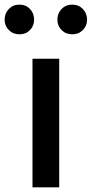

<svg xmlns="http://www.w3.org/2000/svg" viewBox="-52 -801 393 821"><path d="M86.9 0V-549.8H201.2V0ZM-32.2 -716.8Q-32.2 -744.1 -14.2 -762.7Q3.9 -781.2 31.2 -781.2Q58.6 -781.2 76.2 -762.7Q93.8 -744.1 93.8 -716.8Q93.8 -690.4 76.2 -672.4Q58.6 -654.3 31.2 -654.3Q3.9 -654.3 -14.2 -672.4Q-32.2 -690.4 -32.2 -716.8ZM193.4 -716.8Q193.4 -744.1 211.4 -762.7Q229.5 -781.2 256.8 -781.2Q284.2 -781.2 302.2 -762.7Q320.3 -744.1 320.3 -716.8Q320.3 -690.4 302.2 -672.4Q284.2 -654.3 256.8 -654.3Q229.5 -654.3 211.4 -672.4Q193.4 -690.4 193.4 -716.8Z"/></svg>

Font: Gen Shin Gothic Medium
Style: Regular
Weight: 500
Designer: [Source Han Sans]
Ryoko NISHIZUKA  (kana & ideographs); Paul D. Hunt (Latin, Greek & Cyrillic); Wenlong ZHANG  (bopomofo
Version: Version 1.002.20150607